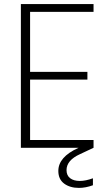

<svg xmlns="http://www.w3.org/2000/svg" viewBox="-20 -722 531 938"><path d="M437 -702V-664H127V-371H407V-333H127V-38H437V0L371 31Q305 61 305 109Q305 135 322.5 148.5Q340 162 370 162Q398 162 434 149V183Q398 196 366 196Q322 196 293.5 175Q265 154 265 113Q265 45 362 1L364 0H82V-702Z"/></svg>

Font: Poppins ExtraLight
Style: Regular
Weight: 275
Designer: Ninad Kale (Devanagari), Jonny Pinhorn (Latin)
Foundry: Indian Type Foundry
Version: Version 3.200;PS 1.000;hotconv 16.6.54;makeotf.lib2.5.65590